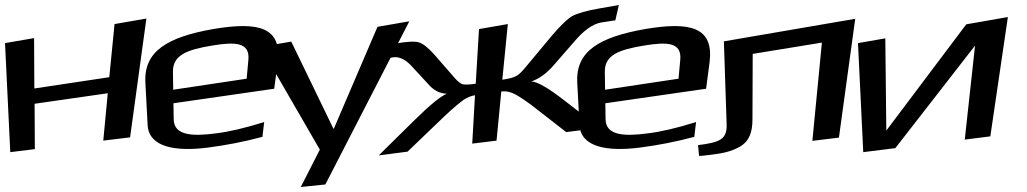

<svg xmlns="http://www.w3.org/2000/svg" viewBox="-75 -573 4096 766"><path d="M444 -25 509 -499 382 -477 361 -265 62 -220 61 -421 -55 -401 -34 34 64 22 63 -159 355 -201 337 -12Z M775 -457C595 -425 498 -370 505 -243L514 -74C519 15 626 32 753 16C824 7 897 -7 972 -27L979 -86C902 -62 838 -47 787 -41C690 -28 619 -33 618 -97L617 -161L1019 -219L1033 -325C1050 -464 958 -488 775 -457ZM770 -391C865 -407 922 -404 916 -335L909 -259L616 -215L615 -287C614 -355 675 -375 770 -391Z M1558 -488 1431 -466 1257 -60H1255L1087 -407L964 -386L1201 24L1125 173L1223 163Z M1823 -239C1796 -235 1779 -235 1770 -237C1762 -240 1751 -248 1739 -262L1659 -354C1634 -382 1613 -399 1596 -404C1579 -409 1547 -407 1501 -399L1439 -388L1442 -336L1491 -344C1518 -349 1545 -335 1572 -304L1633 -238C1654 -213 1679 -200 1708 -199C1685 -191 1641 -155 1578 -93L1436 47L1551 32L1699 -110C1734 -143 1760 -164 1775 -175C1791 -185 1806 -191 1820 -193L1809 0L1906 -12L1925 -208C1939 -210 1954 -208 1969 -202C1984 -196 2008 -181 2041 -157L2184 -46L2318 -63L2173 -175C2112 -222 2069 -247 2045 -248C2077 -259 2107 -281 2136 -315L2217 -408C2254 -452 2290 -477 2322 -483L2380 -492L2394 -553L2320 -540C2266 -531 2229 -520 2208 -509C2188 -497 2161 -471 2127 -431L2022 -305C2007 -287 1995 -275 1985 -270C1975 -264 1957 -259 1929 -255L1951 -477L1836 -457Z M2498 -457C2318 -425 2221 -370 2228 -243L2237 -74C2242 15 2349 32 2476 16C2547 7 2620 -7 2695 -27L2702 -86C2625 -62 2561 -47 2510 -41C2413 -28 2342 -33 2341 -97L2340 -161L2742 -219L2756 -325C2773 -464 2681 -488 2498 -457ZM2493 -391C2588 -407 2645 -404 2639 -335L2632 -259L2339 -215L2338 -287C2337 -355 2398 -375 2493 -391Z M2710 6 2714 49C2722 49 2734 48 2748 46C2808 39 2840 33 2877 12C2915 -10 2927 -47 2927 -97L2928 -358L3204 -403L3166 -11L3272 -24L3337 -498L2813 -408L2824 -77C2826 -17 2797 -5 2710 6Z M3497 18 3815 -391 3774 -16 3876 -29 3946 -505 3780 -476 3461 -52 3457 -420 3348 -401 3369 34Z"/></svg>

Font: Gamestation Warped
Style: Regular
Weight: 400
Designer: Jonas Hecksher
Foundry: Jonas Hecksher, Playtypeª, e-types AS
Version: Version 1.003